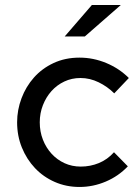

<svg xmlns="http://www.w3.org/2000/svg" viewBox="-20 -734 555 763"><path d="M48 0ZM301 -72Q339 -72 373 -86Q407 -100 433 -129Q447 -115 460.5 -101Q474 -87 488 -73Q451 -34 400.5 -12.5Q350 9 296 9Q243 9 197.5 -11Q152 -31 119 -66Q86 -101 67 -147.5Q48 -194 48 -248Q48 -297 65.5 -343.5Q83 -390 115 -426Q147 -462 193 -483.5Q239 -505 296 -505Q351 -505 402.5 -483.5Q454 -462 492 -424Q477 -409 463 -393.5Q449 -378 434 -363Q407 -390 372 -407Q337 -424 300 -424Q265 -424 235.5 -410Q206 -396 184.5 -372Q163 -348 150.5 -316Q138 -284 138 -248Q138 -211 150.5 -179Q163 -147 185 -123Q207 -99 236.5 -85.5Q266 -72 301 -72ZM345 -714H460L317 -589H237Z"/></svg>

Font: Rosa Sans
Style: Regular
Weight: 400
Designer: Pentagram / MCKL
Foundry: Pentagram / MCKL
Version: Version 1.005;September 16, 2019;FontCreator 11.5.0.2425 64-